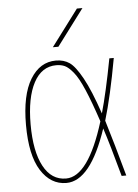

<svg xmlns="http://www.w3.org/2000/svg" viewBox="-54 -792 608 844"><g transform="rotate(-5 250.0 -370.0)"><path d="M221.7 -589.8H197.3L317.4 -750H341.8ZM469.7 0H449.2Q411.1 -140.6 386.7 -214.8Q311.5 9.8 205.1 9.8Q135.7 9.8 92.8 -58.1Q49.8 -126 49.8 -259.8Q49.8 -391.6 92.3 -460.9Q134.8 -530.3 205.1 -530.3Q240.2 -530.3 265.1 -513.2Q290 -496.1 320.8 -440.4Q351.6 -384.8 386.7 -281.2Q412.1 -370.1 440.4 -519.5H460Q429.7 -351.6 398.4 -248Q430.7 -142.6 469.7 0ZM377 -247.1Q347.7 -335 324.2 -389.6Q300.8 -444.3 279.8 -469.7Q258.8 -495.1 242.7 -502.4Q226.6 -509.8 205.1 -509.8Q140.6 -509.8 105.5 -443.8Q70.3 -377.9 70.3 -259.8Q70.3 -141.6 105.5 -75.7Q140.6 -9.8 205.1 -9.8Q303.7 -9.8 377 -247.1Z"/></g></svg>

Font: Mgen+ 1mn thin
Style: Regular
Weight: 100
Designer: [Source Han Sans]
Ryoko NISHIZUKA  (kana & ideographs); Paul D. Hunt (Latin, Greek & Cyrillic); Wenlong ZHANG  (bopomofo
Version: Version 1.059.20150602